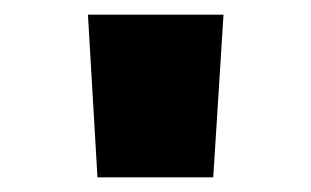

<svg xmlns="http://www.w3.org/2000/svg" viewBox="-20 -717 424 262"><path d="M113 -475H271L285 -697H100Z"/></svg>

Font: Vanilla Cream
Style: Bold
Weight: 700
Designer: Jeremy Tribby, Jinavaṁso
Foundry: Tribby Type
Version: Version 1.422;Glyphs 3.1.2 (3151)